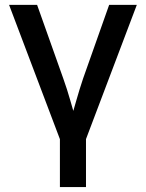

<svg xmlns="http://www.w3.org/2000/svg" viewBox="-20 -549 587 773"><path d="M223.6 17.6 16.6 -529.3H129.4L234.4 -233.9Q250.5 -189 263.2 -144Q275.9 -99.1 289.1 -54.2H261.2Q274.4 -99.1 287.1 -144Q299.8 -189 314.9 -233.9L419.4 -529.3H530.8L323.7 17.6ZM221.2 204.1V-3.4H326.2V204.1Z"/></svg>

Font: Inter 24pt Medium
Style: Regular
Weight: 500
Designer: Rasmus Andersson
Foundry: rsms
Version: Version 4.001;git-66647c0bb